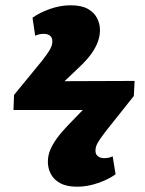

<svg xmlns="http://www.w3.org/2000/svg" viewBox="-20 -620 547 726"><path d="M272 86Q232 86 207.5 72.5Q183 59 172 37.5Q161 16 161 -8Q161 -31 169.5 -52Q178 -73 194.5 -96Q211 -119 235 -144L293 -204H31L33 -261L138 -389Q155 -411 163.5 -424Q172 -437 175 -446Q178 -455 178 -464Q178 -478 169 -485Q160 -492 146 -492Q138 -492 130 -490.5Q122 -489 113 -485L103 -553Q129 -572 168.5 -586Q208 -600 247 -600Q288 -600 312 -586.5Q336 -573 347 -551.5Q358 -530 358 -506Q358 -484 350 -462Q342 -440 326 -417.5Q310 -395 285 -371L224 -313L489 -314L486 -257L381 -125Q365 -104 356 -90.5Q347 -77 344 -68.5Q341 -60 341 -50Q341 -36 350.5 -29Q360 -22 373 -22Q382 -22 390 -23.5Q398 -25 406 -29L417 39Q391 58 351 72Q311 86 272 86Z"/></svg>

Font: Literata ExtraBold
Style: Italic
Weight: 800
Italic angle: -2°
Designer: Latin by Veronika Burian and Jose Scaglione. Greek by Irene Vlachou. Cyrillic by Vera Evstafieva
Foundry: TypeTogether
Version: Version 3.002